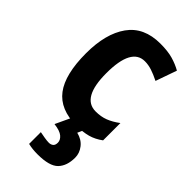

<svg xmlns="http://www.w3.org/2000/svg" viewBox="-246 -620 925 925"><g transform="rotate(45 216.0 -158.0)"><path d="M251 10Q140 10 88.5 -58Q37 -126 37 -270Q37 -403 91.5 -479.5Q146 -556 258 -556Q309 -556 343.5 -546Q378 -536 406 -520L368 -412Q338 -427 313.5 -435Q289 -443 265 -443Q174 -443 174 -271Q174 -104 268 -104Q304 -104 332.5 -115Q361 -126 392 -149V-31Q361 -8 328 1Q295 10 251 10ZM356 123Q356 179 326.5 209.5Q297 240 216 240Q180 240 152 233V153Q167 156 185 159Q203 162 215 162Q228 162 237 155Q246 148 246 131Q246 113 229 98.5Q212 84 171 79L208 0H292L278 31Q315 40 335.5 66Q356 92 356 123Z"/></g></svg>

Font: Noto Sans Gurmukhi Condensed
Style: Bold
Weight: 700
Width: 3
Designer: Jelle Bosma - Monotype Design Team
Foundry: Monotype Imaging Inc.
Version: Version 2.004; ttfautohint (v1.8.4.7-5d5b)